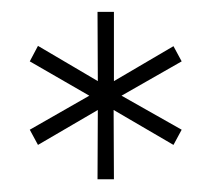

<svg xmlns="http://www.w3.org/2000/svg" viewBox="-20 -742 348 316"><path d="M167.5 -447H140.5L141 -561L42.5 -503.5L29 -528.5L127 -584.5L29 -641L42.5 -666.5L141 -608.5L140.5 -722.5H167.5V-608.5L265.5 -666L279 -641L180 -584.5L279 -528.5L265.5 -503.5L167 -561Z"/></svg>

Font: Argentum Novus ExtraLight
Style: Regular
Weight: 250
Designer: Julieta Ulanovsky (font) & Cristiano Sobral (main changes)
Foundry: Julieta Ulanovsky (font) & Cristiano Sobral (main changes)
Version: Version 3.00;November 27, 2020;FontCreator 13.0.0.2655 64-bi